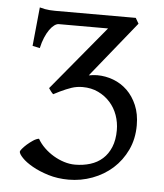

<svg xmlns="http://www.w3.org/2000/svg" viewBox="-48 -666 618 724"><g transform="rotate(5 260.5 -304.0)"><path d="M476.6 -211.9Q476.6 -160.2 456.8 -118.4Q437 -76.7 404.1 -47.1Q371.1 -17.6 327.9 -1.5Q284.7 14.6 238.3 14.6Q196.3 14.6 160.9 3.7Q125.5 -7.3 99.9 -22Q74.2 -36.6 60.1 -51.5Q45.9 -66.4 45.9 -74.7Q45.9 -77.6 52.7 -85.9Q59.6 -94.2 69.8 -103.3Q80.1 -112.3 91.8 -120.1Q103.5 -127.9 113.8 -129.4Q124 -111.3 140.1 -95.7Q156.2 -80.1 175.5 -68.6Q194.8 -57.1 215.8 -50.5Q236.8 -43.9 257.3 -43.9Q288.1 -43.9 314.9 -52.2Q341.8 -60.5 361.3 -78.1Q380.9 -95.7 392.1 -122.8Q403.3 -149.9 403.3 -187Q403.3 -216.3 393.6 -243.7Q383.8 -271 365.2 -291.7Q346.7 -312.5 320.3 -325.2Q293.9 -337.9 260.7 -337.9Q238.8 -337.9 219.2 -331.3Q199.7 -324.7 176.3 -313.5L152.3 -301.3L151.4 -302.2Q147.9 -305.2 143.1 -311.5Q138.2 -317.9 135.7 -321.8L135.3 -322.8V-323.2L135.7 -323.7L336.9 -566.4H150.4Q142.6 -566.4 133.5 -559.8Q124.5 -553.2 115.7 -540.8Q106.9 -528.3 99.4 -510.5Q91.8 -492.7 86.9 -470.2L59.1 -476.1L73.7 -623Q84 -620.1 93 -618.4Q102.1 -616.7 111.6 -616Q121.1 -615.2 132.3 -615.2H437.5L449.7 -594.2L279.8 -383.8Q288.1 -385.3 295.9 -386.2Q303.7 -387.2 311.5 -387.2Q343.3 -387.2 373 -376Q402.8 -364.7 425.8 -342.5Q448.7 -320.3 462.6 -287.6Q476.6 -254.9 476.6 -211.9Z"/></g></svg>

Font: Gentium Plus Afr
Style: Regular
Weight: 400
Designer: J. Victor Gaultney, Annie Olsen, Iska Routamaa, Becca Hirsbrunner
Foundry: SIL International
Version: Version 5.000